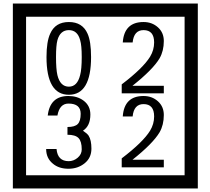

<svg xmlns="http://www.w3.org/2000/svg" viewBox="-20 -980 1195 1090"><path d="M1103 90H53V-960H1103ZM1028 15V-885H128V15ZM497 -656Q497 -442 371 -442Q244 -442 244 -656Q244 -744 265 -789Q294 -855 371 -855Q448 -855 477 -789Q497 -745 497 -656ZM444 -656Q444 -723 435 -752Q420 -809 371 -809Q322 -809 306 -752Q298 -723 298 -656Q298 -587 306 -553Q322 -488 371 -488Q419 -488 435 -554Q444 -587 444 -656ZM910 -450H671V-501Q792 -593 832 -658Q855 -696 855 -739Q855 -809 795 -809Q740 -809 733 -739H677Q685 -855 795 -855Q843 -855 876.5 -825Q910 -795 910 -747Q910 -691 886 -649Q848 -585 732 -493H910ZM499 -136Q499 -84 460.5 -53Q422 -22 369 -22Q314 -22 280 -51Q242 -82 242 -134H301Q307 -65 370 -65Q398 -65 421 -84.5Q444 -104 444 -132Q444 -177 426 -196Q408 -215 363 -215V-259Q405 -259 421.5 -276Q438 -293 438 -334Q438 -392 369 -392Q318 -392 306 -324H251Q264 -435 368 -435Q419 -435 454 -409Q493 -380 493 -330Q493 -265 451 -238Q475 -222 483 -210Q499 -185 499 -136ZM910 -30H671V-81Q792 -173 832 -238Q855 -276 855 -319Q855 -389 795 -389Q740 -389 733 -319H677Q685 -435 795 -435Q843 -435 876.5 -405Q910 -375 910 -327Q910 -271 886 -229Q848 -165 732 -73H910Z"/></svg>

Font: Unicode BMP Fallback SIL
Style: Regular
Weight: 400
Foundry: NRSI, SIL International
Version: Version 5.1 Based on Unicode 5.1